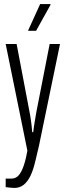

<svg xmlns="http://www.w3.org/2000/svg" viewBox="-20 -743 322 947"><path d="M50 184Q41 184 29.5 182.5Q18 181 8 180V138H36Q57 138 71 123Q85 108 96 77Q107 46 115 0L8 -526H62L126 -189Q128 -181 130.5 -164Q133 -147 135.5 -127Q138 -107 139 -91H144Q145 -102 147 -116Q149 -130 151.5 -144Q154 -158 156 -171Q158 -184 160 -194L225 -526H276L172 -23Q162 19 153 57Q144 95 130.5 123.5Q117 152 97.5 168Q78 184 50 184ZM118 -591 178 -723H229V-719L158 -591Z"/></svg>

Font: Archivo ExtraCondensed ExtraLight
Style: Regular
Weight: 250
Width: 2
Designer: Hector Gatti
Foundry: Omnibus-Type
Version: Version 2.001